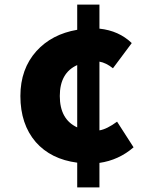

<svg xmlns="http://www.w3.org/2000/svg" viewBox="-20 -770 649 838"><path d="M317 -486Q241 -452 241 -351Q241 -249 317 -214ZM563 -127Q498 -71 414 -59V48H317V-60Q202 -75 136 -150Q69 -228 69 -351Q69 -469 139 -547Q206 -621 317 -640V-750H414V-645Q499 -636 555 -582L473 -472Q443 -496 414 -501V-201Q446 -206 491 -239Z"/></svg>

Font: Source Han Sans CN Heavy
Style: Bold
Weight: 900
Designer: Ryoko NISHIZUKA (kana & ideographs); Paul D. Hunt (Latin, Greek & Cyrillic); Wenlong ZHANG (bopomofo); Sandoll Communica
Foundry: Adobe Systems Incorporated
Version: Version 1.000;PS 1;hotconv 1.0.78;makeotf.lib2.5.61930